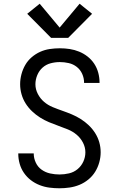

<svg xmlns="http://www.w3.org/2000/svg" viewBox="-20 -1002 640 1030"><path d="M299 8Q272 8 245 4.5Q218 1 192.5 -9Q167 -19 145.5 -35.5Q124 -52 108.5 -74.5Q93 -97 85.5 -123.5Q78 -150 78 -177Q78 -177 78 -178Q78 -179 78 -179H161Q161 -179 161 -178.5Q161 -178 161 -178Q161 -153 172 -129.5Q183 -106 203.5 -91.5Q224 -77 249 -71.5Q274 -66 299 -66Q325 -66 350.5 -72Q376 -78 396 -94.5Q416 -111 427 -135Q438 -159 438 -185Q438 -212 425 -237Q412 -262 391 -279.5Q370 -297 344.5 -307.5Q319 -318 293.5 -327Q268 -336 243 -346.5Q218 -357 195 -371.5Q172 -386 152 -405Q132 -424 117.5 -447Q103 -470 95.5 -496.5Q88 -523 88 -550Q88 -577 95 -603.5Q102 -630 115.5 -653.5Q129 -677 150 -695Q171 -713 195.5 -724Q220 -735 247 -739Q274 -743 301 -743Q328 -743 354 -739Q380 -735 404.5 -725Q429 -715 450 -698.5Q471 -682 485.5 -660Q500 -638 507 -612Q514 -586 514 -560Q514 -559 514 -558.5Q514 -558 514 -557H431Q431 -557 431 -557.5Q431 -558 431 -559Q431 -583 421 -605.5Q411 -628 392 -643Q373 -658 349 -663.5Q325 -669 301 -669Q276 -669 251.5 -662.5Q227 -656 208.5 -639.5Q190 -623 180 -599Q170 -575 170 -550Q170 -523 183 -498Q196 -473 216.5 -455.5Q237 -438 262.5 -427.5Q288 -417 314 -408Q340 -399 365 -388.5Q390 -378 413 -363.5Q436 -349 456 -330Q476 -311 490.5 -288Q505 -265 512.5 -239Q520 -213 520 -185Q520 -158 512.5 -131Q505 -104 490.5 -80.5Q476 -57 454 -39Q432 -21 406.5 -10.5Q381 0 353.5 4Q326 8 299 8ZM346 -799H254L126 -928L193 -982L300 -854L407 -982L474 -928Z"/></svg>

Font: Iosevka Mono
Style: Regular
Weight: 400
Designer: Belleve Invis
Foundry: Belleve Invis
Version: Version 11.1.1